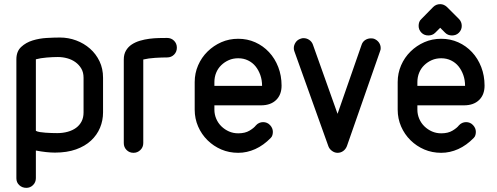

<svg xmlns="http://www.w3.org/2000/svg" viewBox="-20 -737 2397 926"><path d="M383 -362Q383 -388 372 -406.5Q361 -425 343.5 -437.5Q326 -450 304 -456Q282 -462 259 -462Q235 -462 205 -459.5Q175 -457 153 -451V-106Q160 -102 172.5 -100Q185 -98 199.5 -97Q214 -96 228.5 -95.5Q243 -95 256 -95Q283 -95 306.5 -101.5Q330 -108 347 -120.5Q364 -133 373.5 -151.5Q383 -170 383 -195ZM477 -195Q477 -156 462.5 -121Q448 -86 419 -59Q390 -32 346.5 -16.5Q303 -1 245 -1Q205 -1 153 -11V122Q153 142 139.5 155.5Q126 169 107 169Q87 169 73 156Q59 143 59 123V-451Q59 -489 82 -510.5Q105 -532 137.5 -542Q170 -552 206 -554Q242 -556 269 -556Q310 -556 347.5 -542Q385 -528 414 -502.5Q443 -477 460 -441.5Q477 -406 477 -362Z M671 -47Q671 -27 657 -13.5Q643 0 624 0Q604 0 590.5 -13.5Q577 -27 577 -47V-450Q577 -475 587.5 -493Q598 -511 615.5 -522.5Q633 -534 655 -540.5Q677 -547 700 -550Q723 -553 746 -553.5Q769 -554 786 -554Q806 -554 819.5 -540.5Q833 -527 833 -507Q833 -487 819.5 -473.5Q806 -460 786 -460Q761 -460 728.5 -458Q696 -456 671 -450Z M1014 -323H1110H1174H1211H1231H1239H1244Q1244 -351 1235.5 -375Q1227 -399 1212.5 -417Q1198 -435 1176.5 -445.5Q1155 -456 1129 -456Q1104 -456 1083.5 -447Q1063 -438 1047 -422.5Q1031 -407 1022.5 -386Q1014 -365 1014 -341ZM1214 -132Q1221 -140 1230 -144Q1239 -148 1249 -148Q1269 -148 1282.5 -133.5Q1296 -119 1296 -101Q1296 -94 1294 -86Q1292 -78 1286 -72Q1251 -36 1211 -18Q1171 0 1129 0Q1085 0 1047.5 -16Q1010 -32 981 -60.5Q952 -89 935.5 -127Q919 -165 919 -208V-341Q919 -384 935.5 -422Q952 -460 981 -488.5Q1010 -517 1047.5 -533.5Q1085 -550 1129 -550Q1173 -550 1211 -533Q1249 -516 1277.5 -485.5Q1306 -455 1322 -413.5Q1338 -372 1338 -324Q1338 -280 1311.5 -254.5Q1285 -229 1239 -229H1014V-208Q1014 -185 1023 -164Q1032 -143 1048 -127.5Q1064 -112 1084.5 -103Q1105 -94 1129 -94Q1162 -94 1183.5 -107Q1205 -120 1214 -132Z M1724 -521Q1729 -536 1741.5 -544Q1754 -552 1769 -552Q1778 -552 1784 -550Q1799 -544 1807.5 -532Q1816 -520 1816 -505Q1816 -502 1815.5 -498Q1815 -494 1813 -490L1653 -32Q1647 -17 1635 -8.5Q1623 0 1608 0Q1594 0 1581.5 -9Q1569 -18 1564 -31L1400 -489Q1397 -496 1397 -505Q1397 -519 1405.5 -532Q1414 -545 1429 -550Q1433 -552 1437 -552.5Q1441 -553 1444 -553Q1459 -553 1471.5 -544.5Q1484 -536 1489 -522L1608 -188Z M2069 -703Q2083 -717 2103 -717Q2121 -717 2136 -703L2193 -646Q2200 -639 2203.5 -630.5Q2207 -622 2207 -612Q2207 -593 2193 -579Q2186 -572 2177.5 -569Q2169 -566 2160 -566Q2140 -566 2127 -579L2103 -603L2079 -579Q2072 -572 2063.5 -569Q2055 -566 2046 -566Q2026 -566 2013 -579Q1999 -593 1999 -612Q1999 -622 2002 -630.5Q2005 -639 2013 -646ZM1993 -323H2089H2153H2190H2210H2218H2223Q2223 -351 2214.5 -375Q2206 -399 2191.5 -417Q2177 -435 2155.5 -445.5Q2134 -456 2108 -456Q2083 -456 2062.5 -447Q2042 -438 2026 -422.5Q2010 -407 2001.5 -386Q1993 -365 1993 -341ZM2193 -132Q2200 -140 2209 -144Q2218 -148 2228 -148Q2248 -148 2261.5 -133.5Q2275 -119 2275 -101Q2275 -94 2273 -86Q2271 -78 2265 -72Q2230 -36 2190 -18Q2150 0 2108 0Q2064 0 2026.5 -16Q1989 -32 1960 -60.5Q1931 -89 1914.5 -127Q1898 -165 1898 -208V-341Q1898 -384 1914.5 -422Q1931 -460 1960 -488.5Q1989 -517 2026.5 -533.5Q2064 -550 2108 -550Q2152 -550 2190 -533Q2228 -516 2256.5 -485.5Q2285 -455 2301 -413.5Q2317 -372 2317 -324Q2317 -280 2290.5 -254.5Q2264 -229 2218 -229H1993V-208Q1993 -185 2002 -164Q2011 -143 2027 -127.5Q2043 -112 2063.5 -103Q2084 -94 2108 -94Q2141 -94 2162.5 -107Q2184 -120 2193 -132Z"/></svg>

Font: VDS
Style: Regular
Weight: 400
Designer: artmaker
Foundry: artmaker
Version: Version 1.000 2009 initial release